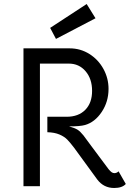

<svg xmlns="http://www.w3.org/2000/svg" viewBox="-20 -927 674 957"><path d="M607 -10Q589 10 549 10Q497 10 465 -32L349 -191Q330 -216 315.5 -231Q301 -246 276.5 -256.5Q252 -267 216 -268V-345H312Q371 -345 405 -379.5Q439 -414 439 -474Q439 -534 406.5 -572Q374 -610 323 -610H179V1H97V-686H327Q381 -686 425.5 -658Q470 -630 495.5 -583.5Q521 -537 521 -484Q521 -420 487 -369Q453 -318 404 -304Q380 -297 324 -297Q353 -289 366.5 -280.5Q380 -272 396 -252L433 -202Q511 -97 521 -84Q530 -73 536.5 -68.5Q543 -64 550 -64Q562 -64 571 -73ZM230 -788 412 -907 456 -836 259 -733Z"/></svg>

Font: Bellota Text
Style: Bold
Weight: 700
Designer: Kemie Guaida
Foundry: Kemie Guaida
Version: Version 4.001